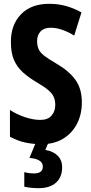

<svg xmlns="http://www.w3.org/2000/svg" viewBox="-20 -744 478 1004"><path d="M408 -209Q408 -145 382 -95.5Q356 -46 309 -18Q262 10 198 10Q153 10 113 1.5Q73 -7 32 -29V-169Q71 -144 113 -130.5Q155 -117 191 -117Q230 -117 249.5 -139.5Q269 -162 269 -195Q269 -218 261.5 -236Q254 -254 233.5 -272Q213 -290 173 -313Q131 -338 100.5 -365Q70 -392 53.5 -429.5Q37 -467 37 -523Q36 -614 90 -669.5Q144 -725 240 -724Q284 -724 325.5 -712.5Q367 -701 406 -679L368 -558Q301 -599 245 -599Q210 -599 192 -579.5Q174 -560 174 -530Q174 -505 182 -487Q190 -469 211.5 -452.5Q233 -436 274 -412Q341 -373 374.5 -326.5Q408 -280 408 -209ZM305 130Q305 182 273 211Q241 240 181 240Q139 240 107 232V156Q121 160 133.5 161.5Q146 163 157 163Q204 163 204 127Q204 107 185.5 95.5Q167 84 134 82L168 0H234L217 40Q259 47 282 70.5Q305 94 305 130Z"/></svg>

Font: Noto Sans Thai ExtCond
Style: Bold
Weight: 700
Width: 2
Designer: Monotype Design Team
Foundry: Monotype Imaging Inc.
Version: Version 2.002; ttfautohint (v1.8.4.7-5d5b)